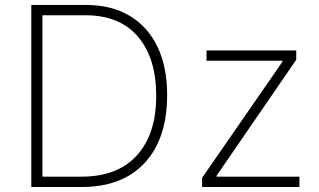

<svg xmlns="http://www.w3.org/2000/svg" viewBox="-20 -747 1275 767"><path d="M306.8 0H105.1V-727.3H322.4Q424.7 -727.3 497.5 -684.1Q570.3 -641 609.2 -560Q648.1 -479 647.7 -366.1Q647.4 -193.2 558.2 -96.6Q469.1 0 306.8 0ZM149.5 -41.2H305Q451 -41.2 527.9 -127.5Q604.8 -213.8 604 -366.1Q603.7 -516 530.7 -601Q457.7 -686.1 320.7 -686.1H149.5ZM787.3 0V-36.6L1108.3 -500.4V-504.3H805V-545.5H1163.4V-508.2L845.2 -45.1V-41.2H1176.1V0Z"/></svg>

Font: Inter Extra Light BETA
Style: Regular
Weight: 200
Designer: Rasmus Andersson
Foundry: rsms
Version: Version 3.011;git-f93a4a705